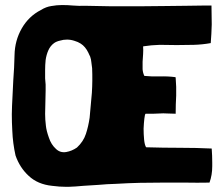

<svg xmlns="http://www.w3.org/2000/svg" viewBox="-20 -720 870 754"><path d="M685.5 -139.6Q621.1 -139.6 555.7 -141.6Q555.7 -141.6 553.7 -141.6Q547.9 -151.4 545.9 -171.9Q543.9 -193.4 543.9 -214.8Q544.9 -237.3 546.9 -253.9Q548.8 -271.5 551.8 -273.4Q552.7 -273.4 552.7 -273.4Q570.3 -273.4 583 -273.4Q595.7 -274.4 608.4 -274.4Q621.1 -275.4 634.8 -274.4Q649.4 -274.4 668.9 -273.4Q668.9 -273.4 669.9 -273.4Q669.9 -273.4 669.9 -274.4Q669.9 -310.5 671.9 -344.7Q672.9 -378.9 669.9 -414.1Q669.9 -415 669.9 -415Q668.9 -416 668.9 -417Q639.6 -420.9 608.4 -419.9Q576.2 -418.9 546.9 -421.9Q541 -433.6 540 -448.2Q540 -462.9 540 -477.5Q541 -493.2 542 -507.8Q543 -523.4 542 -537.1Q542 -537.1 543 -538.1Q574.2 -543 607.4 -543.9Q640.6 -543.9 673.8 -543Q708 -543 741.2 -543.9Q775.4 -544.9 807.6 -550.8Q810.5 -585.9 811.5 -624Q811.5 -663.1 810.5 -698.2Q801.8 -698.2 776.4 -698.2Q750 -698.2 711.9 -697.3Q673.8 -697.3 626 -696.3Q578.1 -696.3 525.4 -695.3Q472.7 -695.3 418.9 -695.3Q365.2 -696.3 314.5 -697.3Q290 -696.3 267.6 -698.2Q246.1 -700.2 223.6 -700.2Q203.1 -700.2 181.6 -696.3Q161.1 -693.4 140.6 -680.7Q92.8 -656.2 65.4 -608.4Q38.1 -560.5 37.1 -503.9Q36.1 -455.1 32.2 -405.3Q29.3 -355.5 27.3 -304.7Q26.4 -288.1 26.4 -271.5Q26.4 -239.3 28.3 -206.1Q30.3 -157.2 41 -109.4Q57.6 -61.5 92.8 -29.3Q127.9 3.9 184.6 9.8Q213.9 13.7 241.2 13.7Q245.1 13.7 248 13.7Q278.3 12.7 306.6 9.8Q336.9 7.8 368.2 5.9Q399.4 2.9 434.6 2Q484.4 -1 529.3 -2Q575.2 -2.9 619.1 -2.9Q664.1 -2.9 709 -2.9Q753.9 -2 801.8 -2.9Q802.7 -2.9 802.7 -2.9Q813.5 -32.2 813.5 -67.4Q813.5 -74.2 813.5 -81.1Q813.5 -108.4 811.5 -134.8Q811.5 -135.7 811.5 -136.7Q751 -139.6 685.5 -139.6ZM338.9 -474.6Q340.8 -462.9 341.8 -452.1Q343.8 -403.3 340.8 -355.5Q336.9 -307.6 332 -257.8Q327.1 -223.6 317.4 -194.3Q307.6 -164.1 282.2 -140.6Q262.7 -127 240.2 -123Q216.8 -119.1 200.2 -134.8Q180.7 -152.3 171.9 -179.7Q162.1 -207 160.2 -226.6Q157.2 -250 157.2 -272.5Q157.2 -294.9 158.2 -318.4Q159.2 -340.8 159.2 -364.3Q160.2 -387.7 157.2 -412.1Q157.2 -427.7 157.2 -446.3Q157.2 -463.9 159.2 -484.4Q162.1 -504.9 169.9 -522.5Q177.7 -540 192.4 -550.8Q202.1 -557.6 215.8 -560.5Q228.5 -564.5 243.2 -564.5Q257.8 -564.5 272.5 -559.6Q286.1 -555.7 296.9 -548.8Q315.4 -537.1 327.1 -512.7Q329.1 -508.8 330.1 -505.9Q332 -502 334 -498Q337.9 -487.3 338.9 -474.6Z"/></svg>

Font: Londrina Solid
Style: NNS
Weight: 400
Designer: Marcelo Magalhaes
Version: Version 1.002